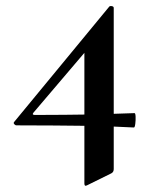

<svg xmlns="http://www.w3.org/2000/svg" viewBox="-20 -418 496 628"><path d="M34 -8Q30 -8 26.5 -12Q23 -16 27 -20L337 -396Q339 -399 345.5 -398Q352 -397 352 -392V135Q352 145 344 149L265 188Q256 193 256 182V-278L335 -338L89 -49Q86 -45 88 -43.5Q90 -42 94 -42Q148 -42 191 -42.5Q234 -43 271 -43.5Q308 -44 344 -45.5Q380 -47 420 -48Q423 -48 423.5 -36.5Q424 -25 422.5 -13Q421 -1 418 -1Q380 -3 340.5 -4.5Q301 -6 256 -6.5Q211 -7 156.5 -7.5Q102 -8 34 -8Z"/></svg>

Font: Cormorant Light
Style: Regular
Weight: 300
Designer: Christian Thalmann (Catharsis Fonts)
Foundry: Catharsis Fonts
Version: Version 4.000